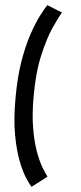

<svg xmlns="http://www.w3.org/2000/svg" viewBox="-68 -792 437 1036"><g transform="rotate(-5 150.0 -274.5)"><path d="M59.5 210Q49 194 34 158.2Q19 122.5 7.5 63.8Q-4 5 -4.5 -78.5Q-5 -162 15 -273.5Q34.5 -384.5 64.2 -468.8Q94 -553 126.5 -612Q159 -671 186.8 -707.2Q214.5 -743.5 230 -759L305.5 -712.5Q284.5 -689.5 247.5 -635Q210.5 -580.5 173 -491Q135.5 -401.5 113 -273.5Q96 -177.5 95.8 -103.5Q95.5 -29.5 105 24Q114.5 77.5 127.8 111.8Q141 146 150.5 163Z"/></g></svg>

Font: Anybody Medium
Style: Italic
Weight: 500
Italic angle: -10°
Designer: Tyler Finck
Foundry: Etcetera Type Company
Version: Version 1.010; ttfautohint (v1.8.3) -l 8 -r 50 -G 200 -x 14 